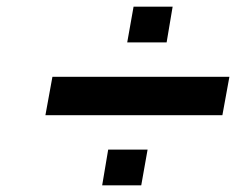

<svg xmlns="http://www.w3.org/2000/svg" viewBox="-20 -656 707 575"><path d="M361 -529 380 -636H497L479 -529ZM116 -311 137 -426H667L646 -311ZM286 -101 304 -208H422L403 -101Z"/></svg>

Font: Tomorrow SemiBold
Style: Italic
Weight: 600
Italic angle: -10°
Designer: Tony de Marco, Monica Rizzolli
Foundry: Just in Type
Version: Version 2.002